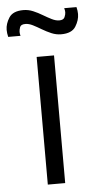

<svg xmlns="http://www.w3.org/2000/svg" viewBox="-89 -776 413 809"><g transform="rotate(-5 117.0 -371.0)"><path d="M191.5 -626Q170.5 -626 150.5 -634.5Q130.5 -643 111.8 -654.2Q93 -665.5 76.2 -674Q59.5 -682.5 44.5 -682.5Q25.5 -682.5 21.5 -671Q17.5 -659.5 17.5 -651.5Q17.5 -643.5 20 -634.5H-32Q-36 -650.5 -36 -664.5Q-36 -690 -19.5 -715.8Q-3 -741.5 41 -741.5Q62.5 -741.5 82.5 -733Q102.5 -724.5 121.2 -713.2Q140 -702 157 -693.5Q174 -685 188.5 -685Q206.5 -685 211.5 -696.5Q216.5 -708 216.5 -717Q216.5 -725 213.5 -734.5H265.5Q269.5 -719 269.5 -705Q269.5 -679 253 -652.5Q236.5 -626 191.5 -626ZM80 0V-540H153.5V0Z"/></g></svg>

Font: Cns Manrope
Style: Regular
Weight: 400
Designer: Mikhail Sharanda
Foundry: Mikhail Sharanda
Version: Version 4.504